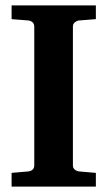

<svg xmlns="http://www.w3.org/2000/svg" viewBox="-20 -691 399 711"><path d="M22.9 0V-50.8L85 -56.2Q94.2 -57.1 100.6 -62.7Q106.9 -68.4 106.9 -78.1V-592.8Q106.9 -602.5 100.6 -608.4Q94.2 -614.3 85 -615.2L22.9 -620.1V-670.9H335V-620.1L272.9 -615.2Q264.6 -614.3 257.3 -608.4Q250 -602.5 250 -592.8V-78.1Q250 -68.4 257.3 -62.7Q264.6 -57.1 272.9 -56.2L335 -50.8V0Z"/></svg>

Font: Charis SIL Afr
Style: Bold
Weight: 700
Foundry: SIL International
Version: Version 5.000